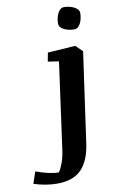

<svg xmlns="http://www.w3.org/2000/svg" viewBox="-243 -826 671 1106"><g transform="rotate(-10 92.5 -273.5)"><path d="M77.1 -529.8 238.8 -540.5 278.3 -502.4 204.1 22.9Q190.4 123.5 141.8 173.3Q93.3 223.1 -0.5 223.1Q-34.7 223.1 -71 216.8Q-107.4 210.4 -136.7 200.2L-113.3 131.8Q-78.1 145 -42.7 153.1Q-7.3 161.1 19 161.1Q31.7 144.5 43.5 112.8Q55.2 81.1 61 42L131.3 -468.8L67.4 -478.5ZM163.6 -682.6Q163.6 -718.8 177.7 -745.1Q191.9 -771.5 211.4 -771.5Q247.1 -771.5 273.7 -757.1Q300.3 -742.7 300.3 -723.6Q300.3 -686.5 286.1 -660.6Q272 -634.8 252.4 -634.8Q215.3 -634.8 189.5 -648.7Q163.6 -662.6 163.6 -682.6Z"/></g></svg>

Font: Noticia Text
Style: Bold Italic
Weight: 700
Italic angle: -8°
Designer: JM Sole
Foundry: JM Sole
Version: Version 1.003